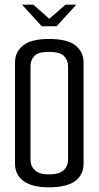

<svg xmlns="http://www.w3.org/2000/svg" viewBox="-20 -794 420 818"><path d="M74 -774H122L190 -714L259 -774H305L221 -682H158ZM189 4Q117 4 80.5 -22.5Q44 -49 44 -97V-529Q44 -572 78 -600Q112 -628 189 -628Q268 -628 302 -600Q336 -572 336 -529V-97Q336 -49 300 -22.5Q264 4 189 4ZM189 -51Q232 -51 251 -68.5Q270 -86 270 -114V-512Q270 -537 253 -555Q236 -573 188 -573Q143 -573 126.5 -555.5Q110 -538 110 -513V-113Q110 -86 129 -68.5Q148 -51 189 -51Z"/></svg>

Font: Smooch Sans Medium
Style: Regular
Weight: 500
Designer: Robert E. Leuschke
Foundry: Robert E. Leuschke
Version: Version 1.010; ttfautohint (v1.8.3)